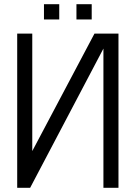

<svg xmlns="http://www.w3.org/2000/svg" viewBox="-20 -901 651 921"><path d="M190.9 -807.6V-880.9H264.2V-807.6ZM346.7 -807.6V-880.9H419.9V-807.6ZM62.5 0V-739.7H134.8V-176.3L433.1 -739.7H548.3V0H476.1V-668L124.5 0Z"/></svg>

Font: News Cycle
Style: Regular
Weight: 500
Version: Version 0.5.2